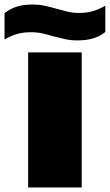

<svg xmlns="http://www.w3.org/2000/svg" viewBox="-58 -826 484 846"><path d="M66 0V-595H302V0ZM283 -648Q252.5 -648 226.5 -654Q200.5 -660 175.5 -666.5Q152.5 -673.5 129 -678.8Q105.5 -684 79 -684Q44 -684 17.2 -676.2Q-9.5 -668.5 -38 -652V-768Q-13 -787.5 15.8 -796.8Q44.5 -806 85 -806Q116 -806 142 -800Q168 -794 192.5 -787Q216 -780.5 239.5 -774.8Q263 -769 289 -769Q324.5 -769 351 -776.8Q377.5 -784.5 406 -801V-685Q381.5 -665.5 352.5 -656.8Q323.5 -648 283 -648Z"/></svg>

Font: Encode Sans SC Expanded Black
Style: Regular
Weight: 900
Width: 7
Designer: Multiple Designers
Foundry: Impallari Type
Version: Version 3.002